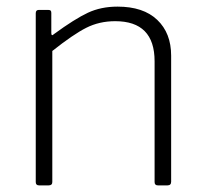

<svg xmlns="http://www.w3.org/2000/svg" viewBox="-20 -560 618 580"><path d="M88 -10C88 -3.3 91.3 0 98 0H127C134.3 0 138 -3.3 138 -10V-406C180 -439.3 214.2 -462.7 240.5 -476C266.8 -489.3 296 -496 328 -496C407.3 -496 447 -455.7 447 -375V-10C447 -3.3 450.3 0 457 0H486C493.3 0 497 -3.7 497 -11V-392C497 -437.3 483 -473.3 455 -500C427 -526.7 387 -540 335 -540C301.7 -540 271.8 -533.8 245.5 -521.5C219.2 -509.2 185 -487.7 143 -457C140.3 -454.3 138.3 -453.3 137 -454C135.7 -454.7 135 -456.7 135 -460V-521C135 -524.3 134.3 -526.7 133 -528C131.7 -529.3 129.3 -530 126 -530H97C91 -530 88 -526.7 88 -520Z"/></svg>

Font: Libre Franklin ExtraLight
Style: Regular
Weight: 275
Designer: Pablo Impallari, Rodrigo Fuenzalida
Foundry: Impallari Type
Version: Version 1.002; ttfautohint (v1.5)